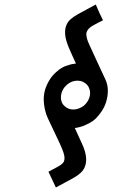

<svg xmlns="http://www.w3.org/2000/svg" viewBox="-20 -782 540 852"><path d="M244 -148 192 -258Q180 -284 175.5 -318.5Q171 -353 180 -384Q187 -406 199 -426Q211 -446 228 -461Q242 -474 255 -481.5Q268 -489 284 -493Q292 -496 300 -497.5Q308 -499 317 -500Q309 -517 301.5 -534Q294 -551 286 -569Q272 -602 269.5 -625.5Q267 -649 273 -666Q279 -684 292.5 -696Q306 -708 324 -718Q344 -729 364.5 -740Q385 -751 405 -762Q412 -745 420 -727.5Q428 -710 437 -692Q426 -687 416 -681.5Q406 -676 395 -670Q382 -663 374.5 -655.5Q367 -648 364 -638Q362 -628 365 -614.5Q368 -601 378 -580Q392 -549 413 -504Q434 -459 447 -431Q458 -408 458.5 -382Q459 -356 451 -330Q445 -310 433 -291Q421 -272 405 -256Q394 -245 379 -237Q364 -229 349 -223Q340 -220 331 -217.5Q322 -215 312 -214L344 -144Q359 -111 361.5 -87Q364 -63 358 -46Q352 -28 338.5 -15.5Q325 -3 307 7Q287 18 267.5 28.5Q248 39 228 50L195 -20Q206 -26 216.5 -31.5Q227 -37 238 -43Q251 -50 258.5 -58Q266 -66 266 -78Q267 -89 261.5 -105.5Q256 -122 244 -148ZM251 -360Q249 -345 253 -332Q257 -319 267 -311Q274 -304 284 -300Q294 -296 306 -296Q318 -296 329.5 -300.5Q341 -305 351 -312Q362 -321 369.5 -333.5Q377 -346 379 -360Q381 -373 377.5 -385Q374 -397 367 -405Q359 -414 348 -419Q337 -424 324 -424Q310 -424 297 -418.5Q284 -413 274 -403Q265 -395 259 -384Q253 -373 251 -360Z"/></svg>

Font: Josefin Slab
Style: Bold Italic
Weight: 700
Italic angle: -12°
Designer: Santiago Orozco
Foundry: Typemade
Version: Version 2.000